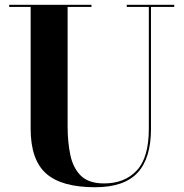

<svg xmlns="http://www.w3.org/2000/svg" viewBox="-20 -770 770 805"><path d="M18.5 -750H363.5V-741H263.5V-240Q263.5 -174 275 -119.8Q286.5 -65.5 319.2 -33.2Q352 -1 416.5 -1Q502.5 -1 553.2 -55Q604 -109 604 -230V-741H511.5V-750H710.5V-741H613V-230Q613 -106.5 556.8 -45.8Q500.5 15 378.5 15Q237.5 15 173 -42.8Q108.5 -100.5 108.5 -230V-741H18.5Z"/></svg>

Font: Bodoni* 24pt
Style: Bold
Weight: 700
Version: Version 2.3